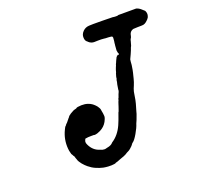

<svg xmlns="http://www.w3.org/2000/svg" viewBox="-119 -768 954 929"><g transform="rotate(-20 358.0 -303.5)"><path d="M431 -639Q441 -640 496.5 -639.5Q552 -639 552.5 -638.5Q553 -638 559 -637.5Q565 -637 567 -637Q568 -637 571.5 -637Q575 -637 578 -637.5Q581 -638 581 -639Q581 -639 626 -639Q671 -639 674 -639Q678 -638 678 -637.5Q678 -637 682 -636Q689 -632 689 -632Q689 -632 694.5 -628Q700 -624 703.5 -620Q707 -616 708 -616Q710 -616 713 -609Q719 -594 711 -578Q706 -570 695 -561Q688 -555 679 -553Q673 -552 650 -552L627 -551L624 -550Q613 -546 608 -536Q606 -532 604 -522Q602 -514 599 -511Q596 -506 595 -499Q592 -486 589 -478Q587 -474 585 -470Q582 -460 573 -440Q569 -430 565 -423Q563 -419 562.5 -417.5Q562 -416 561 -406Q561 -393 556 -366Q554 -358 553 -352Q551 -342 549 -336Q548 -332 546 -324Q541 -305 538 -299Q537 -297 536 -293.5Q535 -290 530 -279Q525 -265 524 -255Q520 -230 519 -225Q518 -216 504 -170Q501 -160 501 -159Q501 -158 491 -132Q489 -127 487.5 -124Q486 -121 484 -116Q478 -96 462.5 -69.5Q447 -43 437 -36Q433 -34 431 -30Q427 -23 413 -11Q406 -5 401 -3Q396 -1 393 1Q383 8 377 10Q375 11 371.5 12.5Q368 14 361.5 16Q355 18 348 21Q334 27 328 28Q324 29 324 30Q323 31 316 32Q304 34 285 33Q271 32 261 30Q243 26 225 18Q208 11 191 -3Q180 -12 169 -25Q157 -41 156 -45Q156 -47 153.5 -52.5Q151 -58 151 -59Q149 -70 144 -74Q144 -74 143 -77L138 -85Q138 -84 137.5 -87Q137 -90 136 -93Q133 -102 132 -115Q128 -163 149 -206Q156 -221 158 -221Q159 -221 165 -230Q166 -231 167 -231.5Q168 -232 168 -232Q168 -232 171 -235.5Q174 -239 174.5 -239.5Q175 -240 175 -240.5Q175 -241 176 -242Q181 -246 181 -248Q181 -248 185 -252.5Q189 -257 190 -258L191 -259H190V-260Q203 -271 216 -277Q225 -282 225 -281L236 -284L237 -285Q240 -289 264 -290Q274 -290 282 -289Q301 -286 316 -276Q322 -272 329.5 -264.5Q337 -257 340 -251Q345 -244 346 -238Q346 -235 347 -231Q348 -227 349.5 -217.5Q351 -208 351 -202.5Q351 -197 348 -189Q345 -181 342 -176Q330 -154 306 -142Q290 -134 277 -133Q272 -133 273 -134Q273 -134 270.5 -134Q268 -134 264.5 -134Q261 -134 258 -134Q240 -134 231 -132Q225 -131 224 -129Q224 -128 226 -128L228 -129L226 -127Q222 -123 222 -117Q221 -111 226 -101Q242 -67 275 -57Q280 -55 280.5 -55Q281 -55 282 -54.5Q283 -54 285 -53Q289 -52 295 -51.5Q301 -51 303 -52Q303 -52 311 -54Q323 -56 330.5 -60Q338 -64 340 -67Q340 -68 343 -70Q379 -93 399 -138Q409 -161 416 -182Q420 -195 421 -196Q423 -197 427 -210Q430 -219 431.5 -223Q433 -227 435 -234Q439 -247 442 -252Q442 -254 442.5 -256Q443 -258 443.5 -259Q444 -260 446 -263Q449 -271 452 -280Q453 -282 453 -282Q453 -282 455 -286.5Q457 -291 457.5 -293Q458 -295 458 -297Q458 -299 458 -300Q460 -315 462 -325Q464 -335 465 -337Q465 -339 466 -345Q468 -351 469 -354Q470 -357 469 -358Q469 -359 470.5 -364Q472 -369 473.5 -374Q475 -379 475 -379Q476 -378 479 -391Q481 -399 481.5 -398.5Q482 -398 483 -402Q484 -406 484.5 -406.5Q485 -407 486 -409.5Q487 -412 487.5 -413Q488 -414 488 -414.5Q488 -415 488.5 -416.5Q489 -418 489.5 -419.5Q490 -421 490.5 -421.5Q491 -422 492.5 -425.5Q494 -429 495 -431.5Q496 -434 497 -436Q498 -438 499 -440Q500 -442 500 -442.5Q500 -443 501 -444Q502 -445 502 -446Q502 -447 502.5 -447Q503 -447 503 -449L504 -450Q505 -450 505.5 -451Q506 -452 506.5 -452.5Q507 -453 507 -455L508 -456Q509 -455 510 -457Q510 -458 511 -457Q512 -455 514 -459V-460L515 -459Q516 -457 518 -458Q518 -459 519 -459Q520 -459 520 -460Q520 -466 517 -468Q517 -469 517 -471Q517 -473 516 -475Q515 -477 515 -481Q515 -490 517 -507Q518 -512 518 -514Q518 -517 518 -518Q519 -520 519 -522.5Q519 -525 520 -531Q521 -542 521 -545Q520 -548 519.5 -549.5Q519 -551 516.5 -552Q514 -553 510.5 -553Q507 -553 500 -554Q488 -554 485.5 -554.5Q483 -555 477 -555.5Q471 -556 463.5 -556.5Q456 -557 445.5 -556.5Q435 -556 428 -556Q421 -556 415 -558Q406 -561 400 -567Q396 -571 396 -571Q394 -571 389 -579Q386 -586 386 -594Q385 -611 399 -625Q412 -638 431 -639Z"/></g></svg>

Font: TT2020 Style E
Style: Italic
Weight: 400
Italic angle: -15°
Version: Version 0.2.000